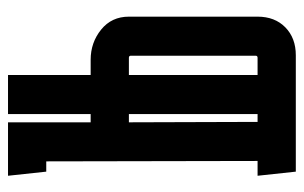

<svg xmlns="http://www.w3.org/2000/svg" viewBox="-156 -584 740 467"><g transform="rotate(90 213.5 -350.0)"><path d="M120 -294H162V-607H120Q115 -607 115 -602V-299Q115 -294 120 -294ZM257 -294H277L276 -607H257ZM407 0H277V-201H257V0H162V-201H125Q83 -201 51.5 -226.5Q20 -252 20 -294V-607Q20 -649 46 -674.5Q72 -700 114 -700H397L407 -607H371L372 -93H397Z"/></g></svg>

Font: Karantina
Style: Regular
Weight: 400
Designer: Rony Koch
Foundry: Rony Koch
Version: Version 1.000; ttfautohint (v1.8.3)